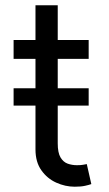

<svg xmlns="http://www.w3.org/2000/svg" viewBox="-20 -696 409 723"><path d="M31.2 -298.3V-363.6H113.6V-474.4H31.2V-545.5H113.6V-676.1H197.4V-545.5H313.9V-474.4H197.4V-363.6H313.9V-298.3H197.4V-156.2Q197.4 -120.7 207.9 -103.2Q218.4 -85.6 234.9 -79.7Q251.4 -73.9 269.9 -73.9Q283.7 -73.9 292.6 -75.5Q301.5 -77.1 306.8 -78.1L323.9 -2.8Q315.3 0.4 300.1 3.7Q284.8 7.1 261.4 7.1Q225.9 7.1 191.9 -8.2Q158 -23.4 135.8 -54.7Q113.6 -85.9 113.6 -133.5V-298.3Z"/></svg>

Font: Inter UI
Style: Regular
Weight: 400
Designer: Rasmus Andersson
Foundry: rsms
Version: 3.2;8d6f07862